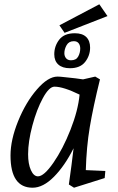

<svg xmlns="http://www.w3.org/2000/svg" viewBox="-20 -865 548 895"><path d="M29 -140Q29 -213 64.5 -300.5Q100 -388 152 -448Q204 -508 248 -508Q260 -508 284.5 -505Q309 -502 331 -500L367 -495L424 -508L446 -495Q414 -365 398.5 -272.5Q383 -180 380 -72L471 -68L468 -35L325 10L301 -5Q304 -24 313 -93L323 -174Q282 -92 231.5 -41Q181 10 132 10Q29 10 29 -140ZM157 -43Q185 -43 229 -106.5Q273 -170 308.5 -260Q344 -350 351 -424Q275 -461 234 -461Q209 -461 180 -408Q151 -355 131 -280Q111 -205 111 -146Q111 -101 124 -72Q137 -43 157 -43ZM233 -612Q233 -650 256 -680Q279 -710 329 -710Q364 -710 382 -692.5Q400 -675 400 -643Q400 -606 377 -576.5Q354 -547 306 -547Q271 -547 252 -564Q233 -581 233 -612ZM354 -639Q354 -654 346.5 -663.5Q339 -673 324 -673Q301 -673 290.5 -654.5Q280 -636 280 -617Q280 -603 288 -593.5Q296 -584 311 -584Q335 -584 344.5 -601.5Q354 -619 354 -639ZM257 -747 443 -845 481 -790 281 -712Z"/></svg>

Font: Andada Pro
Style: Italic
Weight: 400
Italic angle: -7°
Designer: Carolina Giovagnoli
Foundry: Huerta Tipografica
Version: Version 3.005; ttfautohint (v1.8.4)